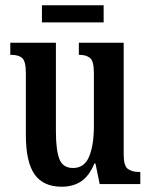

<svg xmlns="http://www.w3.org/2000/svg" viewBox="-20 -698 574 728"><path d="M214 10Q144 10 111 -37Q78 -84 78 -187V-421Q78 -465 64.5 -477.5Q51 -490 23 -490H19V-536H192V-200Q192 -130 205 -95.5Q218 -61 257 -61Q300 -61 318 -104.5Q336 -148 336 -220V-421Q336 -467 321 -478.5Q306 -490 282 -490H279V-536H449V-112Q449 -68 465.5 -57Q482 -46 506 -46H512V0H358L342 -78H338Q317 -29 286.5 -9.5Q256 10 214 10ZM139 -613V-678H373V-613Z"/></svg>

Font: Noto Serif Tamil ExtraCondensed SemiBold
Style: Regular
Weight: 600
Width: 2
Designer: Indian Type Foundry, Tom Grace, and the Monotype Design Team
Foundry: Monotype Imaging Inc.
Version: Version 2.004; ttfautohint (v1.8.4.7-5d5b)